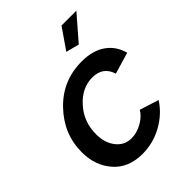

<svg xmlns="http://www.w3.org/2000/svg" viewBox="-211 -839 959 959"><g transform="rotate(-45 268.0 -360.0)"><path d="M389 -602 319 -620 395 -730H500ZM19 -211Q19 -339 111.5 -435.5Q204 -532 339 -532Q417 -532 466 -497.5Q515 -463 531 -402L417 -368Q396 -438 320 -438Q247 -438 190 -375Q133 -312 133 -224Q133 -163 164 -123.5Q195 -84 245 -84Q282 -84 319.5 -105Q357 -126 374 -156L475 -124Q437 -64 370.5 -27Q304 10 228 10Q130 10 74.5 -53Q19 -116 19 -211Z"/></g></svg>

Font: Raleway-v4020 SemiBold
Style: Italic
Weight: 600
Italic angle: -12°
Designer: Matt McInerney, Pablo Impallari, Rodrigo Fuenzalida
Foundry: Matt McInerney, Pablo Impallari, Rodrigo Fuenzalida
Version: Version 4.020;PS 004.020;hotconv 1.0.88;makeotf.lib2.5.64775